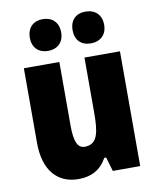

<svg xmlns="http://www.w3.org/2000/svg" viewBox="-86 -834 744 911"><g transform="rotate(-10 285.5 -378.5)"><path d="M107 -690C107 -641 138 -614 182 -614C227 -614 258 -642 258 -690C258 -739 227 -767 182 -767C138 -767 107 -740 107 -690ZM313 -690C313 -642 342 -614 388 -614C434 -614 465 -642 465 -690C465 -739 434 -767 388 -767C343 -767 313 -740 313 -690ZM517 -553H346V-289C346 -194 337 -136 274 -136C238 -136 225 -174 225 -248V-553H54V-193C54 -60 118 10 219 10C281 10 327 -15 356 -68H365L385 0H517Z"/></g></svg>

Font: Noto Sans Sinhala UI Condensed Black
Style: Regular
Weight: 900
Width: 3
Designer: Jelle Bosma - Monotype Design Team
Foundry: Monotype Imaging Inc.
Version: Version 2.006